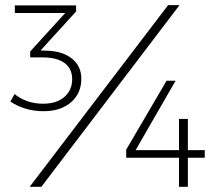

<svg xmlns="http://www.w3.org/2000/svg" viewBox="-20 -719 841 739"><path d="M20 -328.1 36.1 -356.9Q82.5 -319.8 146 -319.8Q197.8 -319.8 227.8 -345.9Q257.8 -372.1 257.8 -414.1Q257.8 -455.1 228.3 -476.6Q198.7 -498 145 -498H96.2V-521L231 -668.9H37.1V-698.2H272.9V-674.8L136.2 -524.9L160.2 -523.9Q220.2 -522.5 256.6 -493.7Q293 -464.8 293 -416Q293 -359.9 253.4 -325.4Q213.9 -291 147.9 -291Q76.2 -291 20 -328.1ZM94.2 0 627 -699.2H670.9L139.2 0ZM465.8 -111.8V-143.1L621.1 -408.2H655.8L502 -141.1H668.9V-261.2H703.1V-141.1H768.1V-111.8H703.1V0H668.9V-111.8Z"/></svg>

Font: Montserrat Ultra Light
Style: Regular
Weight: 200
Designer: Julieta Ulanovsky
Foundry: Julieta Ulanovsky
Version: Version 3.001;PS 003.001;hotconv 1.0.70;makeotf.lib2.5.58329